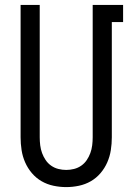

<svg xmlns="http://www.w3.org/2000/svg" viewBox="-20 -755 540 783"><path d="M250 8Q224 8 198 2.5Q172 -3 149.5 -16Q127 -29 110 -49Q93 -69 82.5 -93Q72 -117 68 -143Q64 -169 64 -195V-735H142V-195Q142 -179 144 -162.5Q146 -146 151.5 -131Q157 -116 166 -102.5Q175 -89 188.5 -79.5Q202 -70 218 -66Q234 -62 250 -62Q266 -62 282 -66Q298 -70 311.5 -79.5Q325 -89 334 -102.5Q343 -116 348.5 -131Q354 -146 356 -162.5Q358 -179 358 -195V-735H482V-665H436V-195Q436 -169 432 -143Q428 -117 417.5 -93Q407 -69 390 -49Q373 -29 350.5 -16Q328 -3 302 2.5Q276 8 250 8Z"/></svg>

Font: Iosevka Custom
Style: Regular
Weight: 400
Monospace: yes
Designer: Belleve Invis
Foundry: Belleve Invis
Version: Version 32.5.0; ttfautohint (v1.8.4)